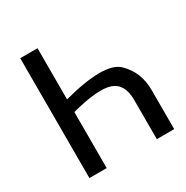

<svg xmlns="http://www.w3.org/2000/svg" viewBox="-164 -856 966 995"><g transform="rotate(-30 319.0 -358.5)"><path d="M89.4 -717.3H192.9V-411.1Q453.1 -480 524.9 -410.9Q596.7 -341.8 596.7 -234.4V0H492.7V-234.9Q492.7 -332 425 -355.2Q357.4 -378.4 192.9 -335.4V0H89.4Z"/></g></svg>

Font: Lato-Medium
Style: Regular
Weight: 500
Designer: Lukasz Dziedzic
Foundry: tyPoland Lukasz Dziedzic
Version: Version 2.006; 2014-01-15